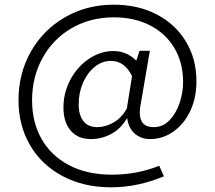

<svg xmlns="http://www.w3.org/2000/svg" viewBox="-20 -623 918 820"><path d="M251 -164Q251 -227 280.5 -282.5Q310 -338 359.5 -371.5Q409 -405 464 -405Q521 -405 562 -364L576 -406H620L580 -173Q577 -157 577 -143Q577 -80 636 -80Q676 -80 704.5 -110Q733 -140 747.5 -184.5Q762 -229 762 -272Q762 -355 725 -417.5Q688 -480 621 -514.5Q554 -549 467 -549Q366 -549 286.5 -503Q207 -457 162 -376Q117 -295 117 -194Q117 -102 157 -30.5Q197 41 274 82Q351 123 458 123Q565 123 660 85L680 130Q567 177 455 177Q337 177 247 129Q157 81 108 -3.5Q59 -88 59 -195Q59 -309 111.5 -402Q164 -495 257 -549Q350 -603 466 -603Q569 -603 649 -561.5Q729 -520 774 -445.5Q819 -371 819 -276Q819 -205 792.5 -149Q766 -93 720.5 -61Q675 -29 620 -29Q583 -29 556 -52Q529 -75 523 -119Q497 -74 456 -51.5Q415 -29 368 -29Q313 -29 282 -65Q251 -101 251 -164ZM396 -80Q429 -80 463.5 -99Q498 -118 522 -160L525 -180L544 -298Q512 -363 454 -363Q416 -363 384.5 -337.5Q353 -312 334.5 -269.5Q316 -227 316 -177Q316 -132 336 -106Q356 -80 396 -80Z"/></svg>

Font: LXGW Bright TC
Style: Regular
Weight: 400
Designer: Christian Thalmann (Catharsis Fonts)
Foundry: LXGW / Christian Thalmann (Catharsis Fonts) / Fontworks Inc.
Version: Version 5.501